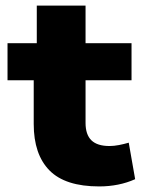

<svg xmlns="http://www.w3.org/2000/svg" viewBox="-20 -658 519 689"><path d="M336 11Q214 11 157.5 -46.5Q101 -104 101 -213V-370H7V-503H112V-638H287V-503H452V-370H287V-217Q287 -175 308 -154.5Q329 -134 373 -134Q389 -134 407 -137.5Q425 -141 442 -146L465 -15Q436 -2 403.5 4.5Q371 11 336 11Z"/></svg>

Font: Nunito Sans 8pt Black
Style: Regular
Weight: 900
Version: Version 3.101;gftools[0.9.27]